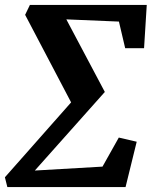

<svg xmlns="http://www.w3.org/2000/svg" viewBox="-28 -763 618 783"><path d="M74.5 -702.5 94 -743H570.5L559.5 -566.5H482.5L457 -675L242.5 -684L399.5 -388L114 -67.5L390 -83.5L456.5 -202L529.5 -185L484 0H2L-8 -40L262 -345.5Z"/></svg>

Font: Merriweather 24pt SemiCondensed
Style: Bold Italic
Weight: 700
Width: 4
Italic angle: -7.8°
Designer: Eben Sorkin
Foundry: Eben Sorkin
Version: Version 2.101